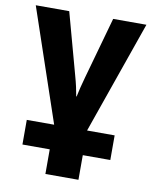

<svg xmlns="http://www.w3.org/2000/svg" viewBox="-87 -615 738 921"><g transform="rotate(10 281.5 -154.5)"><path d="M65 120H198V240H359V120H493V0H359V-1L551 -549H389L305 -249C295 -214 286 -177 281 -152H279C275 -177 267 -214 257 -249L175 -549H12L198 -1V0H65Z"/></g></svg>

Font: Noto Sans Mono SemiCondensed ExtraBold
Style: Regular
Weight: 800
Width: 4
Designer: Monotype Design Team
Foundry: Monotype Imaging Inc.
Version: Version 2.014